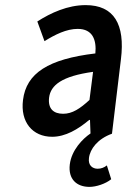

<svg xmlns="http://www.w3.org/2000/svg" viewBox="-20 -523 533 751"><path d="M172 -141C178 -190 222 -225 344 -242L330 -132C293 -98 263 -78 227 -78C190 -78 167 -97 172 -141ZM70 -132C59 -46 107 12 184 12C236 12 285 -17 329 -54H332L334 -1C303 20 260 64 253 120C246 178 280 208 330 208C356 208 393 196 415 178L398 124C388 132 376 137 362 137C342 137 324 124 328 95C332 60 362 20 418 0L453 -291C470 -428 426 -503 315 -503C245 -503 179 -473 126 -439L154 -362C196 -388 240 -410 284 -410C343 -410 358 -366 353 -314C169 -292 83 -237 70 -132Z"/></svg>

Font: Falling Sky
Style: CondObl
Weight: 400
Designer: Paul D. Hunt
Foundry: Adobe Systems Incorporated
Version: Version 1.02